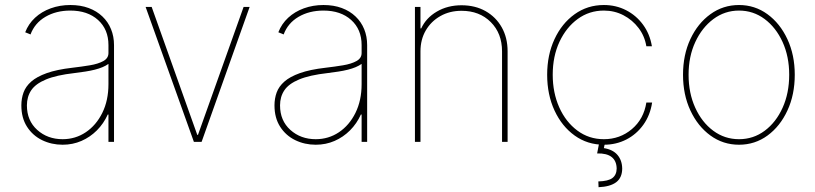

<svg xmlns="http://www.w3.org/2000/svg" viewBox="-20 -574 3300 777"><path d="M233.4 11.7Q188.5 11.7 150.4 -6.8Q112.3 -25.4 89.4 -61Q66.4 -96.7 66.4 -147.5Q66.4 -175.3 75.2 -199.7Q84 -224.1 106.4 -243.9Q128.9 -263.7 169.2 -278.1Q209.5 -292.5 272.5 -299.8Q310.5 -304.2 344 -309.8Q377.4 -315.4 398.2 -326.9Q418.9 -338.4 418.9 -359.4V-391.6Q418.9 -455.1 376.7 -493.2Q334.5 -531.2 264.6 -531.2Q207 -531.2 163.8 -505.9Q120.6 -480.5 103.5 -434.6L82 -443.4Q95.2 -477.5 121.8 -502.2Q148.4 -526.9 185.3 -540.3Q222.2 -553.7 264.6 -553.7Q306.2 -553.7 338.9 -541.5Q371.6 -529.3 394.5 -507.3Q417.5 -485.4 429.4 -455.8Q441.4 -426.3 441.4 -391.6V0H418.9V-110.4H416Q399.4 -73.7 372.1 -46.4Q344.7 -19 309.6 -3.7Q274.4 11.7 233.4 11.7ZM233.4 -10.7Q285.2 -10.7 327.1 -38.8Q369.1 -66.9 394 -117.2Q418.9 -167.5 418.9 -233.4V-315.4Q408.7 -308.1 394.8 -302.2Q380.9 -296.4 363.5 -292Q346.2 -287.6 325.4 -284.4Q304.7 -281.2 281.2 -278.3Q208 -270 166 -252.4Q124 -234.9 106.4 -208.7Q88.9 -182.6 88.9 -147.5Q88.9 -85.9 130.6 -48.3Q172.4 -10.7 233.4 -10.7Z M990.2 -545.9 795.9 0H764.6L569.3 -545.9H593.8L778.3 -28.3H781.2L965.8 -545.9Z M1257.8 11.7Q1212.9 11.7 1174.8 -6.8Q1136.7 -25.4 1113.8 -61Q1090.8 -96.7 1090.8 -147.5Q1090.8 -175.3 1099.6 -199.7Q1108.4 -224.1 1130.9 -243.9Q1153.3 -263.7 1193.6 -278.1Q1233.9 -292.5 1296.9 -299.8Q1335 -304.2 1368.4 -309.8Q1401.9 -315.4 1422.6 -326.9Q1443.4 -338.4 1443.4 -359.4V-391.6Q1443.4 -455.1 1401.1 -493.2Q1358.9 -531.2 1289.1 -531.2Q1231.4 -531.2 1188.2 -505.9Q1145 -480.5 1127.9 -434.6L1106.4 -443.4Q1119.6 -477.5 1146.2 -502.2Q1172.9 -526.9 1209.7 -540.3Q1246.6 -553.7 1289.1 -553.7Q1330.6 -553.7 1363.3 -541.5Q1396 -529.3 1418.9 -507.3Q1441.9 -485.4 1453.9 -455.8Q1465.8 -426.3 1465.8 -391.6V0H1443.4V-110.4H1440.4Q1423.8 -73.7 1396.5 -46.4Q1369.1 -19 1334 -3.7Q1298.8 11.7 1257.8 11.7ZM1257.8 -10.7Q1309.6 -10.7 1351.6 -38.8Q1393.6 -66.9 1418.5 -117.2Q1443.4 -167.5 1443.4 -233.4V-315.4Q1433.1 -308.1 1419.2 -302.2Q1405.3 -296.4 1387.9 -292Q1370.6 -287.6 1349.9 -284.4Q1329.1 -281.2 1305.7 -278.3Q1232.4 -270 1190.4 -252.4Q1148.4 -234.9 1130.9 -208.7Q1113.3 -182.6 1113.3 -147.5Q1113.3 -85.9 1155 -48.3Q1196.8 -10.7 1257.8 -10.7Z M1681.6 -366.2V0H1659.2V-545.9H1681.6V-459H1684.6Q1704.1 -501.5 1747.8 -527.1Q1791.5 -552.7 1847.7 -552.7Q1902.8 -552.7 1944.8 -529.1Q1986.8 -505.4 2010.5 -463.4Q2034.2 -421.4 2034.2 -366.2V0H2011.7V-366.2Q2011.7 -439 1966.1 -484.6Q1920.4 -530.3 1847.7 -530.3Q1799.8 -530.3 1762.2 -509Q1724.6 -487.8 1703.1 -450.9Q1681.6 -414.1 1681.6 -366.2Z M2423.8 11.7Q2357.4 11.7 2305.7 -25.4Q2253.9 -62.5 2224.1 -126.7Q2194.3 -190.9 2194.3 -271.5Q2194.3 -351.6 2223.9 -415.3Q2253.4 -479 2305.4 -516.4Q2357.4 -553.7 2423.8 -553.7Q2472.7 -553.7 2513.7 -532.7Q2554.7 -511.7 2582.3 -474.1Q2609.9 -436.5 2618.2 -386.7H2595.7Q2588.9 -428.2 2564.2 -460.7Q2539.6 -493.2 2503.2 -512.2Q2466.8 -531.2 2423.8 -531.2Q2364.7 -531.2 2318.1 -497.3Q2271.5 -463.4 2244.1 -404.8Q2216.8 -346.2 2216.8 -271.5Q2216.8 -198.7 2243.2 -139.6Q2269.5 -80.6 2316.4 -45.7Q2363.3 -10.7 2423.8 -10.7Q2488.8 -10.7 2537.1 -51.5Q2585.4 -92.3 2595.7 -159.2H2619.1Q2611.3 -107.9 2583.7 -69.3Q2556.2 -30.8 2514.9 -9.5Q2473.6 11.7 2423.8 11.7ZM2406.2 -2.9H2429.7L2423.8 25.4Q2460.4 31.2 2479 53.2Q2497.6 75.2 2498 108.4Q2497.6 145.5 2473.4 163.6Q2449.2 181.6 2402.3 183.6L2401.4 160.2Q2441.4 159.2 2458.3 146.5Q2475.1 133.8 2475.6 108.4Q2475.1 77.1 2455.3 61.5Q2435.5 45.9 2396.5 46.9Z M2970.7 11.7Q2906.2 11.7 2855 -25.6Q2803.7 -63 2773.9 -127Q2744.1 -190.9 2744.1 -271.5Q2744.1 -352.1 2773.9 -415.8Q2803.7 -479.5 2855 -516.6Q2906.2 -553.7 2970.7 -553.7Q3034.7 -553.7 3085.7 -516.6Q3136.7 -479.5 3166.5 -415.5Q3196.3 -351.6 3196.3 -271.5Q3196.3 -190.9 3166.7 -127Q3137.2 -63 3086.2 -25.6Q3035.2 11.7 2970.7 11.7ZM2970.7 -10.7Q3028.8 -10.7 3074.7 -44.9Q3120.6 -79.1 3147.2 -138.2Q3173.8 -197.3 3173.8 -271.5Q3173.8 -345.2 3147 -404.1Q3120.1 -462.9 3074.2 -497.1Q3028.3 -531.2 2970.7 -531.2Q2913.1 -531.2 2866.9 -496.8Q2820.8 -462.4 2793.7 -403.8Q2766.6 -345.2 2766.6 -271.5Q2766.6 -197.3 2793.5 -138.2Q2820.3 -79.1 2866.5 -44.9Q2912.6 -10.7 2970.7 -10.7Z"/></svg>

Font: Inter Tight Thin
Style: Regular
Weight: 250
Designer: Rasmus Andersson
Foundry: rsms
Version: Version 3.004